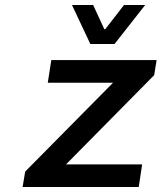

<svg xmlns="http://www.w3.org/2000/svg" viewBox="-20 -751 649 771"><path d="M342.8 -574.2 269 -731H354L398.9 -633.8H402.8L478 -731H563L439.9 -574.2ZM70.8 0 81.1 -62 434.1 -418.9H171.9L186 -509.8H608.9L599.1 -449.2L245.1 -90.8H550.8L537.1 0Z"/></svg>

Font: Office Code Pro Medium Italic
Style: Regular
Weight: 500
Italic angle: -9°
Designer: Nathan Rutzky & Paul D. Hunt
Foundry: Adobe Systems Incorporated
Version: Version 1.004;PS 001.004;hotconv 1.0.70;makeotf.lib2.5.58329